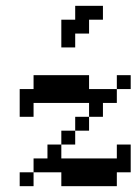

<svg xmlns="http://www.w3.org/2000/svg" viewBox="-20 -639 469 659"><path d="M142.9 -381H190.5V-333.3H142.9ZM190.5 -333.3H238.1V-285.7H190.5ZM238.1 -333.3H285.7V-285.7H238.1ZM285.7 -333.3H333.3V-285.7H285.7ZM333.3 -333.3H381V-285.7H333.3ZM381 -381H428.6V-333.3H381ZM285.7 -285.7H333.3V-238.1H285.7ZM238.1 -238.1H285.7V-190.5H238.1ZM190.5 -190.5H238.1V-142.9H190.5ZM142.9 -142.9H190.5V-95.2H142.9ZM238.1 -95.2H285.7V-47.6H238.1ZM333.3 -95.2H381V-47.6H333.3ZM381 -95.2H428.6V-47.6H381ZM381 -142.9H428.6V-95.2H381ZM333.3 -47.6H381V0H333.3ZM285.7 -47.6H333.3V0H285.7ZM142.9 -95.2H190.5V-47.6H142.9ZM190.5 -95.2H238.1V-47.6H190.5ZM95.2 -95.2H142.9V-47.6H95.2ZM47.6 -47.6H95.2V0H47.6ZM238.1 -47.6H285.7V0H238.1ZM47.6 -285.7H95.2V-238.1H47.6ZM47.6 -333.3H95.2V-285.7H47.6ZM95.2 -333.3H142.9V-285.7H95.2ZM142.9 -333.3H190.5V-285.7H142.9ZM95.2 -381H142.9V-333.3H95.2ZM285.7 -95.2H333.3V-47.6H285.7ZM190.5 -381H238.1V-333.3H190.5ZM190.5 -47.6H238.1V0H190.5ZM238.1 -381H285.7V-333.3H238.1ZM190.5 -523.8H238.1V-476.2H190.5ZM238.1 -571.4H285.7V-523.8H238.1ZM190.5 -571.4H238.1V-523.8H190.5ZM238.1 -619H285.7V-571.4H238.1ZM285.7 -619H333.3V-571.4H285.7Z"/></svg>

Font: Jacquard 12
Style: Regular
Weight: 400
Designer: Sarah Cadigan-Fried
Version: Version 1.000; ttfautohint (v1.8.4.7-5d5b)